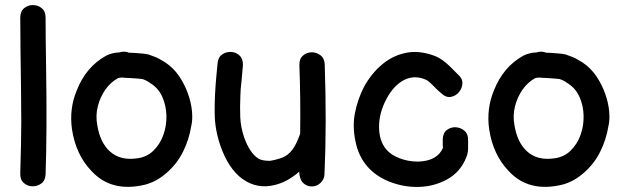

<svg xmlns="http://www.w3.org/2000/svg" viewBox="-20 -736 2471 758"><path d="M160 -48Q163 -136 163.5 -239.5Q164 -343 162 -470Q160 -597 160 -666Q160 -691 145 -703.5Q130 -716 110 -716Q90 -716 75 -703.5Q60 -691 60 -666Q60 -606 61 -533Q62 -460 63 -387Q64 -314 64 -254Q64 -185 60 -52Q59 -27 73.5 -14Q88 -1 107.5 -0.5Q127 0 143 -11.5Q159 -23 160 -48Z M553 -7Q599 -19 639.5 -55Q680 -91 703 -138Q726 -184 735 -238Q741 -262 738 -296Q735 -330 722 -366.5Q709 -403 687 -435.5Q665 -468 632 -490Q619 -498 608 -504Q597 -510 585 -514L566 -521Q558 -523 543 -524.5Q528 -526 512.5 -527Q497 -528 489 -528Q474 -534 459 -531Q456 -530 451 -529Q438 -528 437 -528Q413 -524 397 -515Q319 -471 283 -379Q253 -307 264 -227Q279 -125 342 -60Q421 25 553 -7ZM522 -111Q454 -101 413 -139Q375 -174 364 -242Q357 -279 366 -315.5Q375 -352 395.5 -381.5Q416 -411 445 -427L452 -429Q453 -429 464 -430Q468 -429 471 -429Q477 -429 492 -428Q507 -427 521.5 -426Q536 -425 542 -424Q551 -421 558 -417.5Q565 -414 576 -406Q606 -387 621 -353Q636 -319 637 -279.5Q638 -240 625 -203.5Q612 -167 586 -141.5Q560 -116 522 -111Z M1208 0Q1229 1 1244.5 -13Q1260 -27 1261 -47Q1270 -246 1262 -482Q1261 -506 1245 -518Q1229 -530 1209.5 -529.5Q1190 -529 1175.5 -516Q1161 -503 1162 -478Q1167 -341 1165 -208Q1150 -165 1133.5 -144Q1117 -123 1096 -114.5Q1075 -106 1046 -101Q1014 -101 1000 -110Q966 -132 944 -193Q930 -235 928.5 -273.5Q927 -312 929 -359Q929 -379 934 -421Q938 -463 939 -478Q940 -503 926 -516.5Q912 -530 892.5 -531Q873 -532 857 -521Q841 -510 839 -486Q837 -466 834 -434Q831 -402 829 -364.5Q827 -327 827.5 -291Q828 -255 833 -227Q839 -193 850 -161Q882 -69 938 -29Q996 12 1066 -6Q1115 -18 1161 -58Q1163 -27 1176.5 -14Q1190 -1 1208 0Z M1631 2Q1693 1 1745.5 -28Q1798 -57 1821 -115Q1829 -134 1828 -159V-181Q1829 -206 1814.5 -219Q1800 -232 1780.5 -233.5Q1761 -235 1745 -223.5Q1729 -212 1728 -187V-158L1729 -153Q1707 -100 1630 -98Q1592 -98 1558 -111Q1524 -124 1506 -145Q1477 -178 1476.5 -234Q1476 -290 1506 -346Q1535 -400 1576 -420.5Q1617 -441 1662 -421Q1671 -417 1685 -403L1702 -386Q1714 -374 1723 -367Q1741 -350 1760 -353.5Q1779 -357 1792 -372.5Q1805 -388 1805.5 -407.5Q1806 -427 1787 -443L1755 -475Q1728 -501 1702 -513Q1640 -538 1586 -528Q1532 -518 1489 -482Q1446 -446 1417 -393Q1392 -344 1381.5 -291Q1371 -238 1383 -180Q1394 -121 1430 -79Q1465 -39 1519.5 -18Q1574 3 1631 2Z M2200 -7Q2246 -19 2286.5 -55Q2327 -91 2350 -138Q2373 -184 2382 -238Q2388 -262 2385 -296Q2382 -330 2369 -366.5Q2356 -403 2334 -435.5Q2312 -468 2279 -490Q2266 -498 2255 -504Q2244 -510 2232 -514L2213 -521Q2205 -523 2190 -524.5Q2175 -526 2159.5 -527Q2144 -528 2136 -528Q2121 -534 2106 -531Q2103 -530 2098 -529Q2085 -528 2084 -528Q2060 -524 2044 -515Q1966 -471 1930 -379Q1900 -307 1911 -227Q1926 -125 1989 -60Q2068 25 2200 -7ZM2169 -111Q2101 -101 2060 -139Q2022 -174 2011 -242Q2004 -279 2013 -315.5Q2022 -352 2042.5 -381.5Q2063 -411 2092 -427L2099 -429Q2100 -429 2111 -430Q2115 -429 2118 -429Q2124 -429 2139 -428Q2154 -427 2168.5 -426Q2183 -425 2189 -424Q2198 -421 2205 -417.5Q2212 -414 2223 -406Q2253 -387 2268 -353Q2283 -319 2284 -279.5Q2285 -240 2272 -203.5Q2259 -167 2233 -141.5Q2207 -116 2169 -111Z"/></svg>

Font: Balsamiq Sans
Style: Regular
Weight: 400
Designer: Michael Angeles
Foundry: Balsamiq SRL
Version: Version 1.020; ttfautohint (v1.8.4.7-5d5b);gftools[0.9.26]